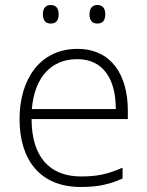

<svg xmlns="http://www.w3.org/2000/svg" viewBox="-20 -736 588 766"><path d="M151 -679C151 -656 161 -642 182 -642C205 -642 214 -656 214 -679C214 -701 205 -716 182 -716C161 -716 151 -701 151 -679ZM337 -679C337 -656 347 -642 368 -642C391 -642 400 -656 400 -679C400 -701 391 -716 368 -716C347 -716 337 -701 337 -679ZM289 -541C139 -541 58 -419 58 -261C58 -98 140 10 302 10C369 10 417 0 469 -24V-67C409 -41 368 -32 303 -32C176 -32 106 -113 106 -261H490V-295C490 -437 424 -541 289 -541ZM288 -500C393 -500 442 -419 442 -301H107C118 -430 186 -500 288 -500Z"/></svg>

Font: Noto Sans Syriac Extralight
Style: Regular
Weight: 200
Designer: Patrick Giasson and the Monotype Design Team
Foundry: Monotype Imaging Inc.
Version: Version 3.000